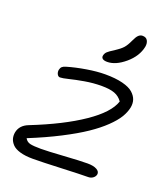

<svg xmlns="http://www.w3.org/2000/svg" viewBox="-149 -934 912 1043"><g transform="rotate(20 306.5 -413.0)"><path d="M361.8 -629.9Q343.8 -629.9 335.2 -636.5Q326.7 -643.1 329.1 -654.8Q332 -668.5 341.8 -677.7Q351.6 -687 377.9 -703.1Q408.7 -723.1 422.9 -739Q437 -754.9 450.2 -784.2Q461.9 -810.1 472.2 -819.6Q482.4 -829.1 495.1 -829.1Q516.1 -829.1 524.4 -814Q532.7 -798.8 528.8 -777.8Q517.1 -720.2 463.9 -675Q410.6 -629.9 361.8 -629.9ZM162.1 2.9Q118.2 2.9 87.9 -6.1Q57.6 -15.1 43.2 -30.5Q28.8 -45.9 24.2 -62.7Q19.5 -79.6 22.9 -99.1Q31.7 -142.6 79.1 -161.1Q256.8 -231.4 367.4 -306.9Q478 -382.3 500 -451.2Q482.4 -476.6 454.6 -486.8Q426.8 -497.1 379.9 -497.1Q330.6 -497.1 281.7 -488.5Q232.9 -480 198.7 -471.4Q164.6 -462.9 149.9 -462.9Q140.1 -462.9 134 -473.9Q127.9 -484.9 129.9 -499Q132.8 -511.7 139.4 -518.1Q146 -524.4 161.1 -528.8Q210.9 -543.5 270 -553.2Q329.1 -563 377 -563Q436 -563 477.3 -552.5Q518.6 -542 538.6 -523.9Q558.6 -505.9 565.2 -485.1Q571.8 -464.4 566.9 -439.9Q561 -411.6 543 -381.8Q524.9 -352.1 488.3 -316.9Q451.7 -281.7 399.2 -246.3Q346.7 -210.9 268.6 -170.7Q190.4 -130.4 92.8 -90.8Q103 -72.3 122.8 -67.6Q142.6 -63 185.1 -63Q224.1 -63 316.2 -69.1Q408.2 -75.2 451.2 -75.2Q485.8 -75.2 504.9 -64.5Q523.9 -53.7 521 -37.1Q518.6 -24.4 506.8 -15.6Q495.1 -6.8 479 -6.8Q438.5 -6.8 326.7 -2Q214.8 2.9 162.1 2.9Z"/></g></svg>

Font: Shantell Sans Irregular Bouncy
Style: Italic
Weight: 300
Italic angle: -11.31°
Designer: Stephen Nixon, Anya Danilova, Shantell Martin
Foundry: Arrow Type
Version: Version 1.006;[9816181b4]